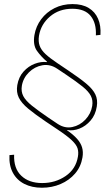

<svg xmlns="http://www.w3.org/2000/svg" viewBox="-20 -755 538 923"><path d="M181.6 147.5Q133.3 147.5 97.2 129.2Q61 110.8 42 75.7Q22.9 40.5 25.4 -9.3L47.9 -11.2Q45.4 54.7 82.3 89.8Q119.1 125 182.6 125Q246.1 125 295.4 91.3Q344.7 57.6 354.5 -1.5Q358.4 -23.4 353 -41.3Q347.7 -59.1 325.2 -80.6Q302.7 -102.1 254.9 -133.8L200.2 -170.4Q147.5 -206.1 115.2 -232.9Q83 -259.8 70.3 -285.9Q57.6 -312 63 -345.2Q69.8 -385.3 93.3 -411.1Q116.7 -437 147.2 -448.5Q177.7 -460 205.1 -456.5L206.5 -458Q176.8 -483.4 157.2 -511.2Q137.7 -539.1 145.5 -586.4Q152.8 -628.9 178 -662.6Q203.1 -696.3 241.9 -715.8Q280.8 -735.4 328.6 -735.4Q375.5 -735.4 406.2 -716.8Q437 -698.2 451.4 -665Q465.8 -631.8 462.9 -587.4L440.9 -585Q443.8 -643.6 416 -678.2Q388.2 -712.9 327.6 -712.9Q264.2 -712.9 220.5 -675.8Q176.8 -638.7 167.5 -583.5Q163.1 -555.7 170.7 -534.9Q178.2 -514.2 199 -494.9Q219.7 -475.6 255.4 -451.7L309.1 -415.5Q362.3 -379.9 394 -353.5Q425.8 -327.1 438.2 -301.5Q450.7 -275.9 445.3 -242.7Q439 -202.6 415.5 -175.5Q392.1 -148.4 361.8 -136.7Q331.5 -125 303.2 -129.9L301.3 -129.4Q332.5 -107.9 350.3 -87.9Q368.2 -67.9 374.5 -46.4Q380.9 -24.9 376.5 1.5Q369.1 46.4 341.1 79.1Q313 111.8 271.5 129.6Q230 147.5 181.6 147.5ZM256.8 -159.7Q291.5 -136.7 327.6 -144.3Q363.8 -151.9 390.4 -179.9Q417 -208 423.3 -245.6Q427.7 -272.9 416.7 -294.2Q405.8 -315.4 377.2 -338.6Q348.6 -361.8 299.3 -395L256.3 -423.8Q221.2 -447.8 183.8 -441.2Q146.5 -434.6 118.9 -407.2Q91.3 -379.9 85 -342.3Q80.6 -314.9 92 -293Q103.5 -271 133.3 -247.1Q163.1 -223.1 211.9 -189.9Z"/></svg>

Font: Inter 24pt Thin
Style: Italic
Weight: 250
Italic angle: -9.3988°
Version: Version 4.001;git-66647c0bb